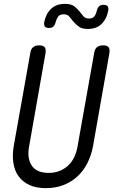

<svg xmlns="http://www.w3.org/2000/svg" viewBox="-20 -965 640 995"><path d="M137 -690Q140 -711 151.5 -720.5Q163 -730 183 -730Q204 -730 211.5 -720.5Q219 -711 216 -690L131 -207Q125 -176 128.5 -151Q132 -126 144 -107.5Q156 -89 178 -79Q200 -69 232 -69Q264 -69 289.5 -79.5Q315 -90 334 -108Q353 -126 365 -151.5Q377 -177 382 -207L468 -690Q471 -711 482.5 -720.5Q494 -730 515 -730Q535 -730 542.5 -720.5Q550 -711 547 -690L462 -207Q453 -159 432.5 -119Q412 -79 381 -50.5Q350 -22 309 -6Q268 10 218 10Q168 10 133 -6Q98 -22 77 -50.5Q56 -79 49.5 -119.5Q43 -160 51 -207ZM268 -849Q264 -834 256 -827Q248 -820 234 -820Q219 -820 213 -827Q207 -834 209 -850Q218 -894 245 -919.5Q272 -945 317 -945Q348 -945 364 -933Q380 -921 391 -907Q402 -893 412 -881Q422 -869 441 -869Q462 -869 470.5 -882Q479 -895 482 -911Q486 -926 494 -933Q502 -940 516 -940Q532 -940 537.5 -933Q543 -926 541 -910Q533 -867 506.5 -841Q480 -815 435 -815Q405 -815 388.5 -827Q372 -839 360.5 -853Q349 -867 339 -879Q329 -891 311 -891Q289 -891 280.5 -878Q272 -865 268 -849Z"/></svg>

Font: Maple Mono Light
Style: Italic
Weight: 300
Italic angle: -10°
Monospace: yes
Designer: subframe7536
Version: Version 7.000